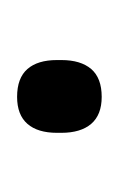

<svg xmlns="http://www.w3.org/2000/svg" viewBox="22 -150 136 219"><g transform="rotate(-90 89.5 -40.0)"><path d="M89 8.5Q68.5 8.5 58.2 -3.5Q48 -15.5 48 -37.5V-42.5Q48 -64.5 58.2 -76.2Q68.5 -88 89 -88Q110.5 -88 120.8 -76.2Q131 -64.5 131 -42.5V-37.5Q131 -15.5 120.8 -3.5Q110.5 8.5 89 8.5Z"/></g></svg>

Font: Anek Latin Light
Style: Regular
Weight: 300
Designer: Yesha Goshar
Foundry: Ek Type
Version: Version 1.003